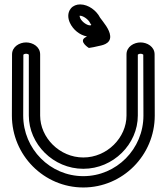

<svg xmlns="http://www.w3.org/2000/svg" viewBox="-20 -803 736 848"><path d="M662.8 -562.7C662.8 -597.1 629.8 -615.6 600.7 -615.6C571.6 -615.6 538.7 -597 538.7 -562.6C538.7 -562.6 538.7 -404.1 538.7 -292.6C538.7 -195.4 453.2 -107.5 348 -107.5C242.8 -107.5 157.3 -195.4 157.3 -292.6C157.3 -404.1 157.3 -562.6 157.3 -562.6C157.3 -597 124.4 -615.6 95.3 -615.6C66.2 -615.6 33.2 -596.9 33.2 -562.7C33.2 -562.7 32.5 -454.2 32.5 -292.6C32.5 -117.4 173.9 25 348 25C522.1 25 663.5 -117.4 663.5 -292.6C663.5 -454.2 662.8 -562.7 662.8 -562.7ZM612.8 -561.6C612.8 -550.1 613.5 -445.1 613.5 -292.6C613.5 -144.8 494.2 -25 348 -25C201.8 -25 82.5 -144.8 82.5 -292.6C82.5 -445.6 83.2 -551.1 83.2 -561.6C84.4 -562.8 88.6 -565.6 95.3 -565.6C102.2 -565.6 106.5 -562.5 107.3 -561.6C107.3 -547.4 107.3 -398.8 107.3 -292.6C107.3 -166.8 215.4 -57.5 348 -57.5C480.6 -57.5 588.7 -166.8 588.7 -292.6C588.7 -399.1 588.7 -548.8 588.7 -561.6C589.8 -562.8 594 -565.6 600.7 -565.6C607.6 -565.6 611.9 -562.5 612.8 -561.6ZM334.3 -722.8C331.9 -728 331.5 -732 331.6 -733.3C332.3 -733.5 332.8 -733.5 333.8 -733.5C346.3 -733.5 369.9 -718.4 377.7 -701.7C378.3 -700.4 379.3 -698.7 380 -697.8C381.1 -696.2 382.2 -694.6 383.4 -693C377.3 -689.9 380.9 -691 376.9 -691C364.8 -691 342.3 -705.5 334.3 -722.8ZM289 -701.7C302.7 -672.3 331.7 -647.9 364.1 -642.1C362.7 -641.3 358.7 -639 355.9 -637.3C326.7 -619.3 372.5 -591.2 372.5 -591.2C385.8 -593.1 400.4 -595.8 413.7 -599.3C425 -602.2 469.8 -606.5 466.7 -644.3C464.3 -673.8 436.6 -704.7 421.9 -725.1C406.6 -755.5 371.1 -783.5 333.8 -783.5C318.6 -783.5 303.2 -778 293.1 -765.9C284.9 -756.3 281.5 -744.2 281.5 -732.8C281.6 -722.1 284.3 -711.7 289 -701.7Z"/></svg>

Font: Hi.
Style: Regular
Weight: 400
Designer: Mew Too, Robert Jablonski
Foundry: Cannot Into Space Fonts
Version: Version 1.996